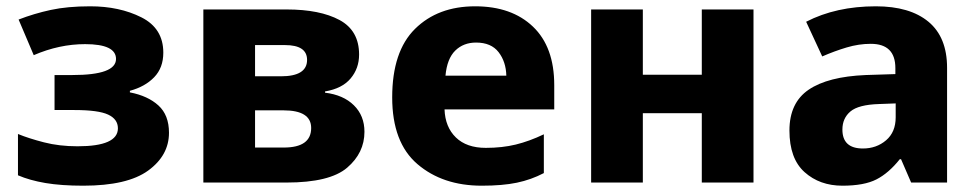

<svg xmlns="http://www.w3.org/2000/svg" viewBox="-20 -579 3095 609"><path d="M266 -559Q194 -559 141 -547.5Q88 -536 39 -517L87 -404Q168 -439 250 -439Q348 -439 348 -392Q348 -341 210 -341H153V-230H216Q292 -230 323 -215.5Q354 -201 354 -172Q354 -115 226 -115Q168 -115 119.5 -127.5Q71 -140 37 -154V-23Q74 -7 124 1.5Q174 10 244 10Q384 10 450 -38Q516 -86 516 -158Q516 -214 482.5 -244.5Q449 -275 392 -286V-291Q440 -304 469 -334Q498 -364 498 -412Q498 -489 428.5 -524Q359 -559 266 -559Z M1119 -406Q1119 -482 1057 -515.5Q995 -549 889 -549H625V0H889Q1026 0 1081 -47Q1136 -94 1136 -161Q1136 -212 1102.5 -245Q1069 -278 1011 -285V-289Q1065 -298 1092 -330Q1119 -362 1119 -406ZM954 -389Q954 -337 871 -337H789V-436H884Q954 -436 954 -389ZM967 -173Q967 -111 880 -111H789V-229H879Q967 -229 967 -173Z M1487 -559Q1369 -559 1296.5 -487.5Q1224 -416 1224 -270Q1224 -127 1304 -58.5Q1384 10 1508 10Q1574 10 1619.5 0.5Q1665 -9 1705 -30V-153Q1659 -131 1616 -120.5Q1573 -110 1521 -110Q1460 -110 1426 -143Q1392 -176 1390 -232H1738V-309Q1738 -430 1670.5 -494.5Q1603 -559 1487 -559ZM1490 -444Q1538 -444 1561.5 -413.5Q1585 -383 1586 -339H1393Q1398 -393 1424 -418.5Q1450 -444 1490 -444Z M2019 -549V-342H2206V-549H2370V0H2206V-220H2019V0H1855V-549Z M2821 -251V-207Q2821 -160 2790.5 -134Q2760 -108 2717 -108Q2652 -108 2652 -168Q2652 -204 2677.5 -225.5Q2703 -247 2768 -249ZM2758 -559Q2632 -559 2537 -510L2588 -400Q2627 -417 2665.5 -428.5Q2704 -440 2742 -440Q2820 -440 2820 -363V-344L2726 -341Q2606 -336 2545 -294.5Q2484 -253 2484 -165Q2484 -76 2532 -33Q2580 10 2652 10Q2721 10 2760 -10Q2799 -30 2834 -74H2838L2870 0H2984V-364Q2984 -461 2925 -510Q2866 -559 2758 -559Z"/></svg>

Font: Noto Sans UI Extra
Style: Regular
Weight: 800
Designer: Monotype Design Team
Foundry: Monotype Imaging Inc.
Version: Version 1.901